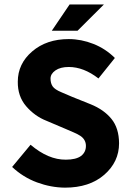

<svg xmlns="http://www.w3.org/2000/svg" viewBox="-20 -842 596 874"><path d="M348.6 -131.8Q371.1 -148.9 371.1 -177.7Q371.1 -206.5 345.7 -223.6Q333 -231.9 315.4 -239.3Q297.9 -246.6 276.9 -255.9L191.9 -292Q138.2 -313 99.1 -358.4Q60.1 -403.8 61 -470.2Q61 -551.8 126.5 -607.9Q191.9 -664.1 293 -664.1Q349.6 -664.1 405.3 -642.1Q460.9 -620.1 502.9 -578.1L428.2 -484.9Q360.8 -537.1 293 -537.1Q254.9 -537.1 232.4 -521.5Q210 -505.9 210 -484.4Q210 -462.9 219.7 -448.7Q229.5 -434.6 258.8 -422.4Q288.1 -410.2 309.1 -400.9L393.1 -367.2Q453.1 -342.8 487.3 -300.8Q521.5 -258.8 522 -189.9Q522 -105 454.6 -46.4Q387.2 12.2 275.9 12.2Q211.9 11.7 148.4 -11.7Q85 -35.2 35.2 -82L119.1 -183.1Q200.2 -114.3 279.8 -115.2Q325.7 -115.2 348.6 -131.8ZM333 -702.1H215.8L296.9 -821.8H453.1Z"/></svg>

Font: SourceSansPro-Bold
Style: Bold
Weight: 700
Designer: Paul D. Hunt
Foundry: Adobe Systems Incorporated
Version: Version 1.050;PS Version 1.000;hotconv 1.0.70;makeotf.lib2.5